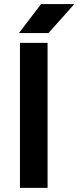

<svg xmlns="http://www.w3.org/2000/svg" viewBox="-20 -907 379 927"><path d="M76.3 0H209.7V-700H76.3ZM71.3 -747.3H214L338.7 -887.3H178.3Z"/></svg>

Font: Unageo Variable
Style: Regular
Weight: 300
Designer: Richard Sepsi
Foundry: Richard Sepsi
Version: Version 2.200